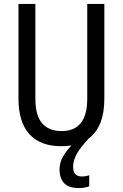

<svg xmlns="http://www.w3.org/2000/svg" viewBox="-20 -734 625 977"><path d="M352 115Q352 164 396 164Q408 164 418 162Q428 160 434 158V214Q412 223 380 223Q283 223 283 127Q283 93 301.5 61.5Q320 30 344 6Q320 10 292 10Q185 10 129.5 -51.5Q74 -113 74 -232V-714H160V-231Q160 -147 194 -107Q228 -67 294 -67Q424 -67 424 -232V-714H511V-232Q511 -89 432 -30Q385 21 368.5 53Q352 85 352 115Z"/></svg>

Font: Noto Sans Hebrew Condensed
Style: Regular
Weight: 400
Width: 3
Designer: Monotype Design Team
Foundry: Monotype Imaging Inc.
Version: Version 2.004; ttfautohint (v1.8.4.7-5d5b)